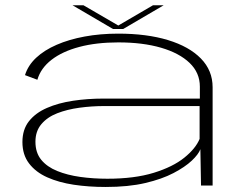

<svg xmlns="http://www.w3.org/2000/svg" viewBox="-20 -720 953 745"><path d="M390 5.5Q478.5 5.5 543.5 -9.8Q608.5 -25 653.2 -48.5Q698 -72 724 -96.5Q750 -121 757.5 -141L760 0H805V-381.5Q805 -446.5 759.5 -493Q714 -539.5 631.8 -564.5Q549.5 -589.5 439 -589.5Q369 -589.5 308.2 -578.2Q247.5 -567 199.8 -546.2Q152 -525.5 120.2 -495.8Q88.5 -466 77 -428.5L125 -410.5Q138 -455.5 180 -488Q222 -520.5 288 -538Q354 -555.5 439 -555.5Q534 -555.5 605 -534.8Q676 -514 715.8 -475.8Q755.5 -437.5 755.5 -384V-337.5H382Q320 -337.5 263.2 -329Q206.5 -320.5 162.2 -301.2Q118 -282 92.5 -249.8Q67 -217.5 67 -169Q67 -119.5 92.8 -85.8Q118.5 -52 163.2 -32Q208 -12 266 -3.2Q324 5.5 390 5.5ZM396.5 -26.5Q341.5 -26.5 291.5 -33.5Q241.5 -40.5 202 -56.5Q162.5 -72.5 140 -100Q117.5 -127.5 117.5 -170Q117.5 -211 140.5 -238.2Q163.5 -265.5 202 -280.5Q240.5 -295.5 288.2 -302Q336 -308.5 385.5 -308.5H754.5V-181Q739.5 -144 695.2 -108.2Q651 -72.5 576.5 -49.5Q502 -26.5 396.5 -26.5ZM418.5 -607.5H458L615 -699.5H573.5L439 -621L304 -699.5H261.5Z"/></svg>

Font: Anybody ExtraExpanded ExtraLight
Style: Regular
Weight: 250
Width: 8
Version: Version 1.113;gftools[0.9.25]